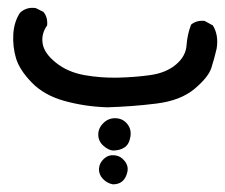

<svg xmlns="http://www.w3.org/2000/svg" viewBox="-20 -110 585 499"><path d="M273.4 369.1Q257.8 366.2 247.1 354.5Q236.3 342.8 237.3 328.1Q238.3 313.5 250 302.7Q261.7 292 277.3 293.5Q293 294.9 303.7 308.1Q314.5 321.3 311 336.9Q307.6 352.5 298.3 360.8Q289.1 369.1 273.4 369.1ZM273.4 281.2Q261.7 280.3 248.5 268.6Q235.4 256.8 235.4 239.7Q235.4 222.7 249 209.5Q262.7 196.3 281.2 197.3Q299.8 198.2 311 212.4Q322.3 226.6 318.8 246.1Q315.4 265.6 303.2 273.4Q291 281.2 273.4 281.2ZM258.8 168.9Q200.2 167 147.5 152.3Q94.7 137.7 62.5 104.5Q30.3 71.3 21.5 41Q12.7 10.7 14.6 -21.5Q16.6 -53.7 32.2 -77.1Q49.8 -92.8 73.2 -88.9L92.8 -79.1Q104.5 -65.4 102.5 -43.9Q86.9 -22.5 90.8 2.9Q94.7 28.3 125 52.7Q155.3 77.1 198.2 85Q241.2 92.8 286.1 91.8Q331.1 90.8 371.6 85Q412.1 79.1 437.5 57.6Q462.9 36.1 464.8 7.8Q466.8 -20.5 476.6 -45.9Q490.2 -57.6 511.7 -55.7L533.2 -43.9Q548.8 -18.6 543 16.6Q537.1 42 529.3 66.4Q521.5 90.8 485.4 121.1Q449.2 151.4 386.2 159.2Q323.2 167 258.8 168.9Z"/></svg>

Font: JasonHandwriting2
Style: Regular
Weight: 400
Version: Version 1.05.10